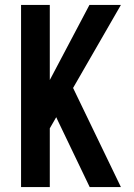

<svg xmlns="http://www.w3.org/2000/svg" viewBox="-20 -755 540 775"><path d="M65 0H181V-237L207 -282L212 -271L342 0H468L275 -400L468 -735H341L181 -432V-735H65Z"/></svg>

Font: Iosevka SS09
Style: Bold
Weight: 700
Monospace: yes
Designer: Belleve Invis
Foundry: Belleve Invis
Version: Version 5.2.1; ttfautohint (v1.8.3)